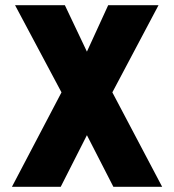

<svg xmlns="http://www.w3.org/2000/svg" viewBox="-20 -720 669 740"><path d="M315 -521 230 -700H38L217 -364L26 0H214L315 -199L417 0H605L413 -364L591 -700H397Z"/></svg>

Font: Advent Pro Black
Style: Regular
Weight: 900
Version: Version 3.000